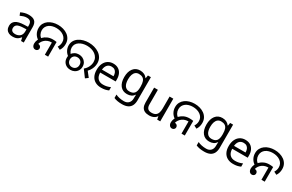

<svg xmlns="http://www.w3.org/2000/svg" viewBox="205 -2272 5988 3934"><g transform="rotate(30 3198.5 -305.0)"><path d="M288 -545Q386 -545 433 -502Q480 -459 480 -365V0H416L399 -76H395Q372 -47 347.5 -27.5Q323 -8 291.5 1Q260 10 215 10Q167 10 128.5 -7Q90 -24 68 -59.5Q46 -95 46 -149Q46 -229 109 -272.5Q172 -316 303 -320L394 -323V-355Q394 -422 365 -448Q336 -474 283 -474Q241 -474 203 -461.5Q165 -449 132 -433L105 -499Q140 -518 188 -531.5Q236 -545 288 -545ZM314 -259Q214 -255 175.5 -227Q137 -199 137 -148Q137 -103 164.5 -82Q192 -61 235 -61Q303 -61 348 -98.5Q393 -136 393 -214V-262Z M728 -182Q663 -217 628 -277.5Q593 -338 593 -409Q593 -472 619 -520Q645 -568 689.5 -600.5Q734 -633 791 -649.5Q848 -666 911 -666Q976 -666 1035.5 -649Q1095 -632 1141 -598.5Q1187 -565 1213.5 -515.5Q1240 -466 1240 -401Q1240 -355 1228 -315Q1216 -275 1193 -241L1124 -276Q1141 -302 1151 -333Q1161 -364 1161 -399Q1161 -447 1140 -483.5Q1119 -520 1083.5 -544.5Q1048 -569 1003 -581Q958 -593 910 -593Q862 -593 819 -581Q776 -569 743.5 -545Q711 -521 692 -485.5Q673 -450 673 -404Q673 -355 696 -312Q719 -269 762 -243L728 -182ZM753 8Q731 8 713 -4Q695 -16 684.5 -38.5Q674 -61 674 -92Q674 -136 694 -182Q714 -228 751.5 -267Q789 -306 843.5 -330Q898 -354 967 -354Q989 -354 1013.5 -352Q1038 -350 1057 -346V0H979V-310L1024 -283Q1009 -286 995.5 -287Q982 -288 970 -288Q920 -288 878.5 -270Q837 -252 807.5 -222.5Q778 -193 762 -156.5Q746 -120 746 -84Q746 -69 753 -56.5Q760 -44 768 -33L710 -96Q712 -106 718.5 -112Q725 -118 734 -121Q743 -124 752 -124Q774 -124 789.5 -114.5Q805 -105 813.5 -89.5Q822 -74 822 -57Q822 -38 813 -23.5Q804 -9 788.5 -0.5Q773 8 753 8Z M1812 -154Q1865 -198 1892 -255Q1919 -312 1919 -369Q1919 -423 1896 -465Q1873 -507 1834 -535.5Q1795 -564 1744.5 -578.5Q1694 -593 1638 -593Q1586 -593 1540 -580.5Q1494 -568 1458 -544Q1422 -520 1401.5 -485Q1381 -450 1381 -405Q1381 -362 1400.5 -321.5Q1420 -281 1454 -254L1426 -198Q1365 -238 1335 -294.5Q1305 -351 1305 -412Q1305 -475 1333 -522.5Q1361 -570 1408.5 -602Q1456 -634 1516 -650Q1576 -666 1640 -666Q1708 -666 1772 -648Q1836 -630 1887 -595Q1938 -560 1968.5 -507Q1999 -454 1999 -384Q1999 -335 1983 -287Q1967 -239 1937 -197Q1907 -155 1865 -123L1881 -184L1996 -38L1932 9ZM1584 8Q1532 8 1490 -14.5Q1448 -37 1423.5 -78Q1399 -119 1399 -174Q1399 -229 1423.5 -269.5Q1448 -310 1490 -332.5Q1532 -355 1584 -355Q1636 -355 1678.5 -332.5Q1721 -310 1746.5 -269.5Q1772 -229 1772 -174Q1772 -119 1746.5 -78Q1721 -37 1678.5 -14.5Q1636 8 1584 8ZM1585 -57Q1635 -57 1667.5 -89Q1700 -121 1700 -174Q1700 -226 1667.5 -257.5Q1635 -289 1585 -289Q1535 -289 1503 -257.5Q1471 -226 1471 -174Q1471 -122 1503.5 -89.5Q1536 -57 1585 -57Z M2289 -546Q2358 -546 2407.5 -516Q2457 -486 2483.5 -431.5Q2510 -377 2510 -304V-251H2143Q2145 -160 2189.5 -112.5Q2234 -65 2314 -65Q2365 -65 2404.5 -74.5Q2444 -84 2486 -102V-25Q2445 -7 2405 1.5Q2365 10 2310 10Q2234 10 2175.5 -21Q2117 -52 2084.5 -113.5Q2052 -175 2052 -264Q2052 -352 2081.5 -415Q2111 -478 2164.5 -512Q2218 -546 2289 -546ZM2288 -474Q2225 -474 2188.5 -433.5Q2152 -393 2145 -321H2418Q2418 -367 2404 -401Q2390 -435 2361.5 -454.5Q2333 -474 2288 -474Z M2836 -698Q2889 -698 2931.5 -678Q2974 -658 3004 -617H3009L3021 -688H3091V-143Q3091 -67 3065 -15.5Q3039 36 2986 62Q2933 88 2851 88Q2793 88 2744.5 79.5Q2696 71 2658 54V-27Q2696 -7 2747 4Q2798 15 2856 15Q2925 15 2964.5 -25.5Q3004 -66 3004 -136V-157Q3004 -169 3005 -191.5Q3006 -214 3007 -223H3003Q2975 -182 2933.5 -162Q2892 -142 2837 -142Q2733 -142 2674.5 -215Q2616 -288 2616 -419Q2616 -547 2674.5 -622.5Q2733 -698 2836 -698ZM2848 -624Q2803 -624 2771.5 -600Q2740 -576 2723.5 -530Q2707 -484 2707 -418Q2707 -319 2743.5 -266.5Q2780 -214 2850 -214Q2891 -214 2920 -224.5Q2949 -235 2968 -257.5Q2987 -280 2996 -315Q3005 -350 3005 -398V-419Q3005 -492 2988.5 -537Q2972 -582 2937 -603Q2902 -624 2848 -624Z M3709 -536V0H3637L3624 -71H3620Q3603 -43 3576 -25Q3549 -7 3517 1.5Q3485 10 3450 10Q3386 10 3342.5 -10.5Q3299 -31 3277 -74Q3255 -117 3255 -185V-536H3344V-191Q3344 -127 3373 -95Q3402 -63 3463 -63Q3523 -63 3557.5 -85.5Q3592 -108 3606.5 -151.5Q3621 -195 3621 -257V-536Z M3961 -182Q3896 -217 3861 -277.5Q3826 -338 3826 -409Q3826 -472 3852 -520Q3878 -568 3922.5 -600.5Q3967 -633 4024 -649.5Q4081 -666 4144 -666Q4209 -666 4268.5 -649Q4328 -632 4374 -598.5Q4420 -565 4446.5 -515.5Q4473 -466 4473 -401Q4473 -355 4461 -315Q4449 -275 4426 -241L4357 -276Q4374 -302 4384 -333Q4394 -364 4394 -399Q4394 -447 4373 -483.5Q4352 -520 4316.5 -544.5Q4281 -569 4236 -581Q4191 -593 4143 -593Q4095 -593 4052 -581Q4009 -569 3976.5 -545Q3944 -521 3925 -485.5Q3906 -450 3906 -404Q3906 -355 3929 -312Q3952 -269 3995 -243L3961 -182ZM3986 8Q3964 8 3946 -4Q3928 -16 3917.5 -38.5Q3907 -61 3907 -92Q3907 -136 3927 -182Q3947 -228 3984.5 -267Q4022 -306 4076.5 -330Q4131 -354 4200 -354Q4222 -354 4246.5 -352Q4271 -350 4290 -346V0H4212V-310L4257 -283Q4242 -286 4228.5 -287Q4215 -288 4203 -288Q4153 -288 4111.5 -270Q4070 -252 4040.5 -222.5Q4011 -193 3995 -156.5Q3979 -120 3979 -84Q3979 -69 3986 -56.5Q3993 -44 4001 -33L3943 -96Q3945 -106 3951.5 -112Q3958 -118 3967 -121Q3976 -124 3985 -124Q4007 -124 4022.5 -114.5Q4038 -105 4046.5 -89.5Q4055 -74 4055 -57Q4055 -38 4046 -23.5Q4037 -9 4021.5 -0.5Q4006 8 3986 8Z M4781 -698Q4834 -698 4876.5 -678Q4919 -658 4949 -617H4954L4966 -688H5036V-143Q5036 -67 5010 -15.5Q4984 36 4931 62Q4878 88 4796 88Q4738 88 4689.5 79.5Q4641 71 4603 54V-27Q4641 -7 4692 4Q4743 15 4801 15Q4870 15 4909.5 -25.5Q4949 -66 4949 -136V-157Q4949 -169 4950 -191.5Q4951 -214 4952 -223H4948Q4920 -182 4878.5 -162Q4837 -142 4782 -142Q4678 -142 4619.5 -215Q4561 -288 4561 -419Q4561 -547 4619.5 -622.5Q4678 -698 4781 -698ZM4793 -624Q4748 -624 4716.5 -600Q4685 -576 4668.5 -530Q4652 -484 4652 -418Q4652 -319 4688.5 -266.5Q4725 -214 4795 -214Q4836 -214 4865 -224.5Q4894 -235 4913 -257.5Q4932 -280 4941 -315Q4950 -350 4950 -398V-419Q4950 -492 4933.5 -537Q4917 -582 4882 -603Q4847 -624 4793 -624Z M5413 -546Q5482 -546 5531.5 -516Q5581 -486 5607.5 -431.5Q5634 -377 5634 -304V-251H5267Q5269 -160 5313.5 -112.5Q5358 -65 5438 -65Q5489 -65 5528.5 -74.5Q5568 -84 5610 -102V-25Q5569 -7 5529 1.5Q5489 10 5434 10Q5358 10 5299.5 -21Q5241 -52 5208.5 -113.5Q5176 -175 5176 -264Q5176 -352 5205.5 -415Q5235 -478 5288.5 -512Q5342 -546 5413 -546ZM5412 -474Q5349 -474 5312.5 -433.5Q5276 -393 5269 -321H5542Q5542 -367 5528 -401Q5514 -435 5485.5 -454.5Q5457 -474 5412 -474Z M5852 -182Q5787 -217 5752 -277.5Q5717 -338 5717 -409Q5717 -472 5743 -520Q5769 -568 5813.5 -600.5Q5858 -633 5915 -649.5Q5972 -666 6035 -666Q6100 -666 6159.5 -649Q6219 -632 6265 -598.5Q6311 -565 6337.5 -515.5Q6364 -466 6364 -401Q6364 -355 6352 -315Q6340 -275 6317 -241L6248 -276Q6265 -302 6275 -333Q6285 -364 6285 -399Q6285 -447 6264 -483.5Q6243 -520 6207.5 -544.5Q6172 -569 6127 -581Q6082 -593 6034 -593Q5986 -593 5943 -581Q5900 -569 5867.5 -545Q5835 -521 5816 -485.5Q5797 -450 5797 -404Q5797 -355 5820 -312Q5843 -269 5886 -243L5852 -182ZM5877 8Q5855 8 5837 -4Q5819 -16 5808.5 -38.5Q5798 -61 5798 -92Q5798 -136 5818 -182Q5838 -228 5875.5 -267Q5913 -306 5967.5 -330Q6022 -354 6091 -354Q6113 -354 6137.5 -352Q6162 -350 6181 -346V0H6103V-310L6148 -283Q6133 -286 6119.5 -287Q6106 -288 6094 -288Q6044 -288 6002.5 -270Q5961 -252 5931.5 -222.5Q5902 -193 5886 -156.5Q5870 -120 5870 -84Q5870 -69 5877 -56.5Q5884 -44 5892 -33L5834 -96Q5836 -106 5842.5 -112Q5849 -118 5858 -121Q5867 -124 5876 -124Q5898 -124 5913.5 -114.5Q5929 -105 5937.5 -89.5Q5946 -74 5946 -57Q5946 -38 5937 -23.5Q5928 -9 5912.5 -0.5Q5897 8 5877 8Z"/></g></svg>

Font: odia115
Style: Regular
Weight: 400
Designer: Amélie Bonet and Sol Matas
Foundry: Google LLC
Version: Version 2.003